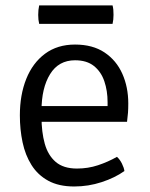

<svg xmlns="http://www.w3.org/2000/svg" viewBox="-20 -664 542 696"><path d="M97 -222.5V-279.5H370V-293.5Q370 -335 358.2 -369.5Q346.5 -404 320.5 -424.8Q294.5 -445.5 252 -445.5Q192.5 -445.5 161.5 -395.2Q130.5 -345 130.5 -263V-239.5Q130.5 -185.5 142.2 -143.2Q154 -101 182 -77Q210 -53 259 -53Q299 -53 335.2 -65Q371.5 -77 404 -95.5Q414.5 -86 422 -71Q429.5 -56 431 -44Q396.5 -19.5 348.5 -3.8Q300.5 12 249 12Q193 12 155 -8.8Q117 -29.5 94.2 -65.8Q71.5 -102 61.8 -148.2Q52 -194.5 52 -246Q52 -320 75.2 -378Q98.5 -436 143.2 -469.2Q188 -502.5 252 -502.5Q316 -502.5 359 -473.8Q402 -445 423.5 -396.5Q445 -348 445 -289Q445 -270 444 -255.5Q443 -241 440.5 -222.5ZM122 -577.5Q118.5 -592 118.5 -610Q118.5 -628.5 122 -644.5H388Q390 -636.5 390.8 -628.8Q391.5 -621 391.5 -610Q391.5 -592 388 -577.5Z"/></svg>

Font: Signika Light
Style: Regular
Weight: 300
Designer: Anna Giedry
Foundry: Anna Giedry
Version: Version 2.000